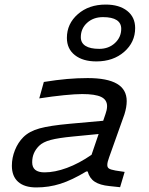

<svg xmlns="http://www.w3.org/2000/svg" viewBox="-20 -815 654 841"><path d="M525 -314 458 -126Q454 -115 452 -107Q450 -99 450 -92Q450 -82 457 -77Q464 -72 486 -68L526 -62L506 5L459 0Q418 -4 395 -19Q372 -34 364 -64H358Q295 -26 244.5 -10Q194 6 139 6Q87 6 59.5 -18.5Q32 -43 32 -89Q32 -124 45.5 -157.5Q59 -191 82 -214Q108 -240 153 -252.5Q198 -265 287 -273L432 -286Q445 -323 447 -332.5Q449 -342 449 -350Q449 -378 423 -390.5Q397 -403 340 -403Q310 -403 260 -398Q210 -393 152 -384L172 -456Q228 -465 273.5 -469Q319 -473 364 -473Q450 -473 492.5 -448Q535 -423 535 -372Q535 -359 532.5 -344.5Q530 -330 525 -314ZM121 -104Q121 -82 134.5 -71Q148 -60 175 -60Q220 -60 273 -79.5Q326 -99 381 -137L412 -228L299 -217Q236 -211 202 -202Q168 -193 151 -176Q136 -161 128.5 -143.5Q121 -126 121 -104ZM273 -649Q273 -711 321 -753Q369 -795 443 -795Q502 -795 537 -767.5Q572 -740 572 -692Q572 -630 524 -588Q476 -546 402 -546Q343 -546 308 -573.5Q273 -601 273 -649ZM334 -652Q334 -627 354.5 -614Q375 -601 415 -601Q456 -601 483.5 -626.5Q511 -652 511 -689Q511 -714 491 -727Q471 -740 431 -740Q389 -740 361.5 -715Q334 -690 334 -652Z"/></svg>

Font: Intel One Mono
Style: Italic
Weight: 400
Italic angle: -16°
Monospace: yes
Designer: Fred Shallcrass
Foundry: Frere-Jones Type LLC
Version: Version 1.400;hotconv 1.1.0;makeotfexe 2.6.0;FJTRelease1.4